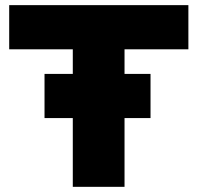

<svg xmlns="http://www.w3.org/2000/svg" viewBox="-20 -723 765 743"><path d="M261.7 0V-532.2H15.6V-703.1H709V-532.2H461.9V0ZM152.3 -266.1V-437H562.5V-266.1Z"/></svg>

Font: Schibsted Grotesk Black
Style: Regular
Weight: 900
Designer: Bakken & Baeck AS, Henrik Kongsvoll
Foundry: Schibsted ASA
Version: Version 1.100;gftools[0.9.25]